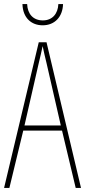

<svg xmlns="http://www.w3.org/2000/svg" viewBox="-20 -921 417 941"><path d="M289 -901H266C264 -854 237 -821 190 -821C143 -821 115 -852 113 -901H90C92 -832 135 -797 189 -797C248 -797 287 -838 289 -901ZM351 0H377L208 -714H170L0 0H26L94 -281H284ZM208 -612 278 -306H100L170 -612C178 -646 183 -666 189 -695C195 -666 200 -645 208 -612Z"/></svg>

Font: Noto Sans Myanmar ExtraCondensed Thin
Style: Regular
Weight: 100
Width: 2
Designer: Monotype Design Team
Foundry: Monotype Imaging Inc.
Version: Version 2.107